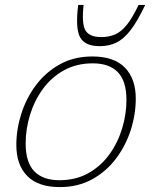

<svg xmlns="http://www.w3.org/2000/svg" viewBox="-20 -752 620 782"><path d="M356 -522Q444 -522 488.5 -476.8Q533 -431.5 533 -350.5Q533 -287 512.8 -223.2Q492.5 -159.5 453 -106.8Q413.5 -54 355.8 -22Q298 10 223.5 10Q135.5 10 91 -35.2Q46.5 -80.5 46.5 -161.5Q46.5 -225 66.8 -288.8Q87 -352.5 126.5 -405.2Q166 -458 223.8 -490Q281.5 -522 356 -522ZM221.5 -18Q288.5 -18 339.5 -46.5Q390.5 -75 425 -122.5Q459.5 -170 477.2 -228Q495 -286 495 -344.5Q495 -422 460 -458Q425 -494 358 -494Q291.5 -494 240.2 -465.5Q189 -437 154.5 -389.5Q120 -342 102.2 -284Q84.5 -226 84.5 -167.5Q84.5 -90.5 119.8 -54.2Q155 -18 221.5 -18ZM392.5 -601Q424.5 -601 449.8 -612.2Q475 -623.5 497.5 -652Q520 -680.5 544.5 -732H571.5Q540.5 -666.5 512.5 -630Q484.5 -593.5 454.5 -578.8Q424.5 -564 386.5 -564Q325.5 -564 306 -600.5Q286.5 -637 298.5 -732H320.5Q312 -654.5 328.2 -627.8Q344.5 -601 392.5 -601Z"/></svg>

Font: Newsreader Caption ExtraLight
Style: Italic
Weight: 275
Italic angle: -17°
Designer: Hugues Gentile
Foundry: Production Type
Version: Version 1.001